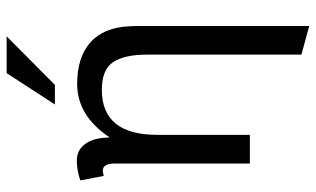

<svg xmlns="http://www.w3.org/2000/svg" viewBox="-210 -576 968 589"><g transform="rotate(-90 274.5 -282.0)"><path d="M344.2 -746.1H457L308.1 -598.1H248ZM400.9 -315.9Q400.9 -384.8 377.9 -419.4Q355 -454.1 293 -454.1Q154.8 -454.1 154.8 -284.2V0H66.9V-414.1Q66.9 -451.2 44.9 -451.2Q40 -451.2 28.8 -448.2L15.1 -520Q44.4 -530.8 76.2 -530.8Q107.4 -530.8 126 -506.3Q143.6 -482.9 146 -444.8L147 -430.2Q213.4 -529.8 311 -529.8Q392.6 -529.8 438.5 -489.3Q483.9 -448.7 487.8 -371.1Q488.8 -361.3 488.8 -319.8V182.1L400.9 158.2Z"/></g></svg>

Font: Miedinger*
Style: Book
Weight: 400
Version: Version 001.000